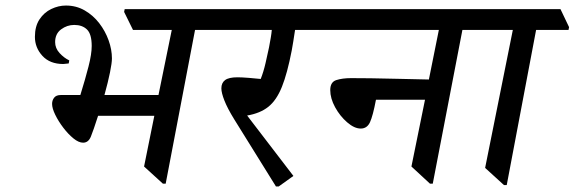

<svg xmlns="http://www.w3.org/2000/svg" viewBox="-20 -653 2074 693"><path d="M199 -310H270Q288 -368 299.5 -413Q311 -458 311 -487Q311 -530 294 -546.5Q277 -563 248 -563Q222 -563 200.5 -547Q179 -531 179 -501Q179 -479 195 -461.5Q211 -444 230 -435L228 -424Q218 -423 213.5 -422.5Q209 -422 208 -422Q160 -422 133 -451.5Q106 -481 106 -520Q106 -558 122.5 -583Q139 -608 165 -620.5Q191 -633 218 -633Q255 -633 285.5 -615.5Q316 -598 338 -569.5Q360 -541 372 -507.5Q384 -474 384 -442Q384 -426 377 -391.5Q370 -357 357 -310H552L600 -545H460L428 -610L430 -620H771L803 -555L801 -545H684L578 10H568L500 -52L537 -235H334Q317 -182 308 -160Q299 -138 280 -138Q264 -138 245 -153.5Q226 -169 208.5 -192Q191 -215 179.5 -238.5Q168 -262 168 -278Q168 -291 175.5 -300.5Q183 -310 199 -310Z M986 20H976L825 -223Q801 -262 790 -290Q779 -318 779 -334Q779 -354 792.5 -364Q806 -374 837 -374Q852 -374 877.5 -372Q903 -370 921 -368Q931 -393 938.5 -425.5Q946 -458 951 -482Q955 -503 957.5 -518Q960 -533 961 -545H779L748 -610L750 -620H1166L1197 -555L1195 -545H1045Q1042 -526 1038.5 -503Q1035 -480 1033 -471Q1017 -388 997.5 -339.5Q978 -291 948.5 -267.5Q919 -244 872 -236L1039 -18Z M1765 -545H1649L1542 10H1532L1465 -52L1514 -293H1337Q1326 -235 1315.5 -212Q1305 -189 1282 -189Q1259 -189 1233 -211.5Q1207 -234 1189.5 -266Q1172 -298 1172 -328Q1172 -357 1194 -364Q1216 -371 1247 -371Q1274 -371 1318.5 -370.5Q1363 -370 1417.5 -368.5Q1472 -367 1528 -366L1564 -545H1173L1142 -610L1144 -620H1736L1767 -555Z M2032 -545H1915L1809 15H1799L1731 -47L1831 -545H1743L1712 -610L1714 -620H2003L2034 -555Z"/></svg>

Font: Tiro Devanagari Hindi
Style: Italic
Weight: 400
Italic angle: -11°
Designer: Devanagari: John Hudson & Fiona Ross, assisted by Paul Hanslow. Latin: John Hudson with Paul Hanslow, assisted by Kaja S
Foundry: Tiro Typeworks Ltd.
Version: Version 1.52